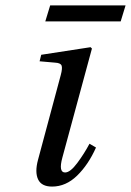

<svg xmlns="http://www.w3.org/2000/svg" viewBox="-20 -676 483 708"><path d="M147 -597 165 -656H443L425 -597ZM120 -86 204 -399Q211 -425 207 -434.5Q203 -444 183 -445L126 -450L132 -474L314 -502L319 -497L210 -95Q195 -40 220 -40Q239 -40 265 -75Q291 -110 310 -146L334 -132Q306 -69 264.5 -28.5Q223 12 172 12Q133 12 120.5 -14.5Q108 -41 120 -86Z"/></svg>

Font: Heuristica
Style: Italic
Weight: 400
Italic angle: -13°
Version: Version 1.0.2